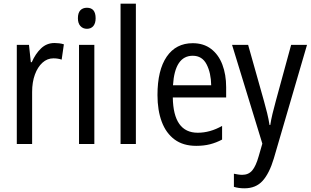

<svg xmlns="http://www.w3.org/2000/svg" viewBox="-20 -780 1686 1040"><path d="M275 -547Q287 -547 300 -545.5Q313 -544 326 -540L314 -457Q294 -464 269 -464Q236 -464 210 -440.5Q184 -417 169 -376Q154 -335 154 -282V0H71V-537H137L147 -443H152Q172 -489 202.5 -518Q233 -547 275 -547Z M451 -738Q498 -738 498 -681Q498 -654 485.5 -639Q473 -624 451 -624Q429 -624 415.5 -639Q402 -654 402 -681Q402 -710 415 -724Q428 -738 451 -738ZM491 -537V0H408V-537Z M716 0H633V-760H716Z M1024 -546Q1083 -546 1123.5 -515Q1164 -484 1184.5 -430Q1205 -376 1205 -308V-252H916Q919 -61 1051 -61Q1118 -61 1183 -98V-24Q1151 -7 1117.5 1.5Q1084 10 1043 10Q972 10 925.5 -24.5Q879 -59 856 -121Q833 -183 833 -265Q833 -400 883 -473Q933 -546 1024 -546ZM1024 -478Q927 -478 917 -318H1124Q1123 -385 1099 -431.5Q1075 -478 1024 -478Z M1237 -537H1324L1410 -232Q1419 -200 1427 -167.5Q1435 -135 1440 -103H1444Q1448 -130 1456 -163.5Q1464 -197 1474 -233L1557 -537H1643L1463 79Q1439 159 1402.5 199.5Q1366 240 1304 240Q1288 240 1274 238Q1260 236 1247 232V161Q1257 163 1269 165Q1281 167 1292 167Q1326 167 1346 143.5Q1366 120 1381 67L1401 -2Z"/></svg>

Font: Noto Sans Tamil Condensed
Style: Regular
Weight: 400
Width: 3
Designer: Jelle Bosma - Monotype Design Team
Foundry: Monotype Imaging Inc.
Version: Version 2.004; ttfautohint (v1.8.4.7-5d5b)